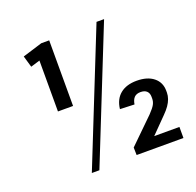

<svg xmlns="http://www.w3.org/2000/svg" viewBox="-126 -840 997 979"><g transform="rotate(-20 373.0 -350.0)"><path d="M237 -346H155V-649L187 -632L105 -607L87 -669L194 -702H237ZM496 -708H537L251 8H210ZM455 -41 589 -172Q613 -197 621 -212Q629 -227 629 -243V-253Q629 -273 617.5 -284Q606 -295 584 -295Q562 -295 550 -283Q538 -271 534 -246L456 -249Q462 -301 495.5 -328.5Q529 -356 585 -356Q643 -356 676.5 -329Q710 -302 710 -256V-246Q710 -230 704 -213Q698 -196 686.5 -179.5Q675 -163 657 -145L527 -13L524 -60H710V0H456Z"/></g></svg>

Font: Pathway Extreme SemiCondensed Medium
Style: Regular
Weight: 500
Width: 4
Version: Version 1.001;gftools[0.9.26]